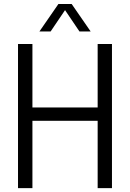

<svg xmlns="http://www.w3.org/2000/svg" viewBox="-20 -966 668 986"><path d="M72.5 0V-740H146.5V-414H481.5V-740H555V0H481.5V-345.5H146.5V0ZM182.5 -804.5 280 -945.5H348L445.5 -804.5H388L314 -914L240 -804.5Z"/></svg>

Font: Encode Sans Condensed
Style: Regular
Weight: 400
Width: 3
Designer: Multiple Designers
Foundry: Impallari Type
Version: Version 3.000; ttfautohint (v1.8.3) -l 8 -r 50 -G 200 -x 14 